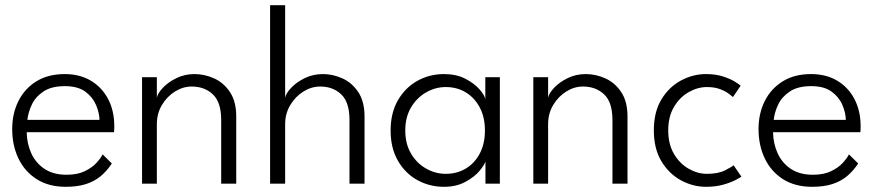

<svg xmlns="http://www.w3.org/2000/svg" viewBox="-20 -708 3384 740"><path d="M83 -198.5Q83.5 -155.5 100.2 -118Q117 -80.5 151 -57.5Q185 -34.5 236.5 -34.5Q278.5 -34.5 306.8 -48.2Q335 -62 351.8 -80.2Q368.5 -98.5 375.5 -113L411 -78Q392.5 -49.5 368.2 -29.2Q344 -9 311.2 1.5Q278.5 12 233.5 12Q168 12 121.8 -17.2Q75.5 -46.5 51.2 -97Q27 -147.5 27 -210.5Q27 -270.5 51 -318.5Q75 -366.5 120.2 -394.5Q165.5 -422.5 229.5 -422.5Q287.5 -422.5 330.2 -397Q373 -371.5 396.8 -326.2Q420.5 -281 420.5 -221Q420.5 -216.5 420.2 -209.5Q420 -202.5 419.5 -198.5ZM363.5 -246Q363 -273 350.2 -303.2Q337.5 -333.5 308.8 -354.8Q280 -376 230 -376Q178 -376 147.2 -355.2Q116.5 -334.5 102.5 -304.5Q88.5 -274.5 85.5 -246Z M729.5 -422.5Q768.5 -422.5 805.5 -405.8Q842.5 -389 866.5 -352.8Q890.5 -316.5 890.5 -259V0H832.5V-245.5Q832.5 -314 800.5 -344.2Q768.5 -374.5 718.5 -374.5Q685.5 -374.5 654.8 -355.5Q624 -336.5 604.2 -303.5Q584.5 -270.5 584.5 -229.5V0H527.5V-410.5H584.5V-331.5Q588 -349 608.2 -370.2Q628.5 -391.5 660.2 -407Q692 -422.5 729.5 -422.5Z M1224.5 -422.5Q1263 -422.5 1300 -405.8Q1337 -389 1361 -352.8Q1385 -316.5 1385 -259V0H1327V-245.5Q1327 -314 1295.2 -344.2Q1263.5 -374.5 1214 -374.5Q1180.5 -374.5 1149.8 -355.5Q1119 -336.5 1099 -303.5Q1079 -270.5 1079 -229.5V0H1021V-688H1079V-331.5Q1082.5 -349 1102.8 -370.2Q1123 -391.5 1154.8 -407Q1186.5 -422.5 1224.5 -422.5Z M1851 0V-86Q1847.5 -72.5 1827.8 -49Q1808 -25.5 1773.2 -6.8Q1738.5 12 1691 12Q1635.5 12 1588.8 -13.8Q1542 -39.5 1513.8 -88.2Q1485.5 -137 1485.5 -205Q1485.5 -273 1513.8 -321.8Q1542 -370.5 1588.8 -396.5Q1635.5 -422.5 1691 -422.5Q1738.5 -422.5 1773 -404.8Q1807.5 -387 1827.8 -364Q1848 -341 1850.5 -325.5V-410.5H1906.5V0ZM1542 -205Q1542 -153 1564.5 -115.5Q1587 -78 1622.8 -58Q1658.5 -38 1698 -38Q1741.5 -38 1775.5 -58.5Q1809.5 -79 1829.2 -116.5Q1849 -154 1849 -205Q1849 -256 1829.2 -293.5Q1809.5 -331 1775.5 -351.8Q1741.5 -372.5 1698 -372.5Q1658.5 -372.5 1622.8 -352.2Q1587 -332 1564.5 -294.5Q1542 -257 1542 -205Z M2237.5 -422.5Q2276.5 -422.5 2313.5 -405.8Q2350.5 -389 2374.5 -352.8Q2398.5 -316.5 2398.5 -259V0H2340.5V-245.5Q2340.5 -314 2308.5 -344.2Q2276.5 -374.5 2226.5 -374.5Q2193.5 -374.5 2162.8 -355.5Q2132 -336.5 2112.2 -303.5Q2092.5 -270.5 2092.5 -229.5V0H2035.5V-410.5H2092.5V-331.5Q2096 -349 2116.2 -370.2Q2136.5 -391.5 2168.2 -407Q2200 -422.5 2237.5 -422.5Z M2704.5 -38Q2748.5 -38 2775 -51.8Q2801.5 -65.5 2807.5 -71L2837.5 -27Q2833.5 -24 2815 -14.2Q2796.5 -4.5 2767.2 3.8Q2738 12 2701 12Q2651.5 12 2605.5 -12.5Q2559.5 -37 2529.8 -85.5Q2500 -134 2500 -205.5Q2500 -277.5 2529.8 -325.8Q2559.5 -374 2605.5 -398.2Q2651.5 -422.5 2701 -422.5Q2738 -422.5 2766 -413.5Q2794 -404.5 2812 -393.5Q2830 -382.5 2834.5 -377.5L2805 -334Q2800.5 -338 2788.2 -347.2Q2776 -356.5 2755 -364.5Q2734 -372.5 2704.5 -372.5Q2669 -372.5 2634.5 -353Q2600 -333.5 2577.8 -296.2Q2555.5 -259 2555.5 -205.5Q2555.5 -152 2577.8 -114.5Q2600 -77 2634.5 -57.5Q2669 -38 2704.5 -38Z M2959.5 -198.5Q2960 -155.5 2976.8 -118Q2993.5 -80.5 3027.5 -57.5Q3061.5 -34.5 3113 -34.5Q3155 -34.5 3183.2 -48.2Q3211.5 -62 3228.2 -80.2Q3245 -98.5 3252 -113L3287.5 -78Q3269 -49.5 3244.8 -29.2Q3220.5 -9 3187.8 1.5Q3155 12 3110 12Q3044.5 12 2998.2 -17.2Q2952 -46.5 2927.8 -97Q2903.5 -147.5 2903.5 -210.5Q2903.5 -270.5 2927.5 -318.5Q2951.5 -366.5 2996.8 -394.5Q3042 -422.5 3106 -422.5Q3164 -422.5 3206.8 -397Q3249.5 -371.5 3273.2 -326.2Q3297 -281 3297 -221Q3297 -216.5 3296.8 -209.5Q3296.5 -202.5 3296 -198.5ZM3240 -246Q3239.5 -273 3226.8 -303.2Q3214 -333.5 3185.2 -354.8Q3156.5 -376 3106.5 -376Q3054.5 -376 3023.8 -355.2Q2993 -334.5 2979 -304.5Q2965 -274.5 2962 -246Z"/></svg>

Font: League Spartan Thin Light
Style: Regular
Weight: 300
Version: Version 2.002